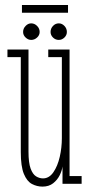

<svg xmlns="http://www.w3.org/2000/svg" viewBox="-20 -716 349 748"><path d="M145.5 11Q124 11 104.5 0.8Q85 -9.5 73 -38.5Q61 -67.5 61 -123.5V-493.5H9V-523H91V-125.5Q91 -82 99.2 -59.5Q107.5 -37 120.5 -29Q133.5 -21 147.5 -21Q171.5 -21 188 -45Q204.5 -69 212.8 -105Q221 -141 221 -177.5V-493.5H168V-523H251V-30H298V0H223.5V-67.5Q221.5 -51.5 212.5 -33.2Q203.5 -15 187 -2Q170.5 11 145.5 11ZM209 -560.5Q196 -560.5 186.5 -569.8Q177 -579 177 -591.5Q177 -605 186.5 -615Q196 -625 209 -625Q221.5 -625 231 -615Q240.5 -605 240.5 -591.5Q240.5 -579 231 -569.8Q221.5 -560.5 209 -560.5ZM101.5 -560.5Q89.5 -560.5 79.8 -569.8Q70 -579 70 -591.5Q70 -605 79.8 -615Q89.5 -625 101.5 -625Q114.5 -625 124.5 -615Q134.5 -605 134.5 -591.5Q134.5 -579 124.5 -569.8Q114.5 -560.5 101.5 -560.5ZM65.5 -666.5V-696.5H245V-666.5Z"/></svg>

Font: Imbue 10pt Thin
Style: Regular
Weight: 100
Designer: Tyler Finck
Foundry: Etcetera Type Company
Version: Version 1.102; ttfautohint (v1.8.3)